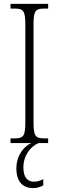

<svg xmlns="http://www.w3.org/2000/svg" viewBox="-20 -734 302 985"><path d="M34 0H141C106 14 64 61 64 130C64 201 100 231 150 231C170 231 185 226 202 217V185C183 195 170 198 153 198C121 198 100 176 100 124C100 61 140 15 178 0H227V-24H208C161 -24 152 -36 152 -109V-605C152 -679 161 -690 208 -690H227V-714H34V-690H54C100 -690 110 -679 110 -605V-108C110 -35 100 -24 54 -24H34Z"/></svg>

Font: Noto Serif Tamil ExtraCondensed ExtraLight
Style: Regular
Weight: 200
Width: 2
Designer: Indian Type Foundry, Tom Grace, and the Monotype Design Team
Foundry: Monotype Imaging Inc.
Version: Version 2.004